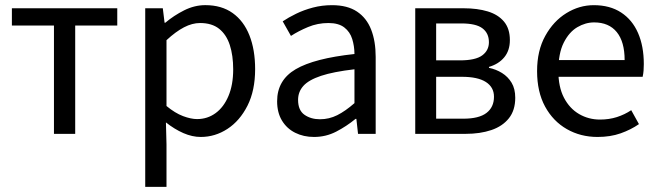

<svg xmlns="http://www.w3.org/2000/svg" viewBox="-20 -518 2549 743"><path d="M188.8 0V-419.1H26V-486.1H433.8V-419.1H271V0Z M542 205.1V-486.1H610L616.9 -430H619.6Q652.7 -457.9 692.6 -478Q732.6 -498.1 774.6 -498.1Q837.4 -498.1 880.3 -467.5Q923.1 -437 945.2 -381.3Q967.3 -325.5 967.3 -250.4Q967.3 -167.6 937.7 -109Q908 -50.4 860.2 -19.2Q812.3 12 756.8 12Q723.9 12 689.7 -2.9Q655.5 -17.8 622.1 -44.3L624.3 40.5V205.1ZM742.6 -57.2Q782.8 -57.2 814.4 -80.3Q845.9 -103.3 864.1 -146.5Q882.4 -189.7 882.4 -249.7Q882.4 -303.3 869.3 -343.7Q856.2 -384 828.1 -406.5Q800 -428.9 754.2 -428.9Q723.8 -428.9 692 -412.3Q660.2 -395.8 624.3 -362.5V-107.8Q657.6 -80.2 688.3 -68.7Q719 -57.2 742.6 -57.2Z M1195.3 12Q1154.6 12 1122.2 -4.3Q1089.8 -20.5 1071.1 -51.5Q1052.4 -82.4 1052.4 -126.2Q1052.4 -208 1124.4 -250.2Q1196.4 -292.3 1351.7 -309Q1351.5 -339.5 1343 -367Q1334.5 -394.6 1312.5 -411.7Q1290.4 -428.9 1250.9 -428.9Q1209.1 -428.9 1172.1 -413.4Q1135 -397.9 1105.9 -379L1074 -435.4Q1096.3 -450.4 1126 -464.9Q1155.7 -479.4 1190.9 -488.7Q1226.1 -498 1265.1 -498Q1324.2 -498 1361.4 -473.3Q1398.6 -448.6 1416.2 -403.6Q1433.8 -358.6 1433.8 -297.7V0H1365.5L1359.1 -57.9H1355.8Q1320.7 -29.1 1280.8 -8.5Q1240.9 12 1195.3 12ZM1218.2 -56.5Q1253.6 -56.5 1285.1 -72.3Q1316.6 -88.1 1351.7 -118.9V-249.9Q1270 -240.4 1222.3 -224.5Q1174.6 -208.6 1154 -185.6Q1133.5 -162.7 1133.5 -131.5Q1133.5 -91.2 1158.3 -73.8Q1183.1 -56.5 1218.2 -56.5Z M1586.9 0V-486H1773.9Q1827.4 -486 1867.5 -473.8Q1907.7 -461.6 1930.4 -434.4Q1953.1 -407.1 1953.1 -362.8Q1953.1 -322.6 1931.4 -296.3Q1909.8 -270.1 1872.2 -259.1V-255.5Q1899.7 -249.8 1922.7 -235.5Q1945.7 -221.2 1959.8 -197.8Q1973.9 -174.5 1973.9 -139.7Q1973.9 -91.2 1949.3 -60.3Q1924.7 -29.4 1881.5 -14.7Q1838.2 0 1781.6 0ZM1667.8 -284.4H1759.8Q1820 -284.4 1846 -303.6Q1872 -322.7 1872 -354.7Q1872 -389.5 1847 -408.4Q1822 -427.3 1765.5 -427.3H1667.8ZM1667.8 -58.7H1772.8Q1833.6 -58.7 1862.6 -81Q1891.6 -103.2 1891.6 -143.7Q1891.6 -180.5 1860.2 -200.7Q1828.9 -220.8 1767.3 -220.8H1667.8Z M2292.4 12Q2226.8 12 2173.7 -18.3Q2120.5 -48.6 2089.4 -105.5Q2058.4 -162.5 2058.4 -242.9Q2058.4 -322.1 2090.1 -379.2Q2121.7 -436.4 2171.8 -467.2Q2221.8 -498 2277.9 -498Q2340.3 -498 2383.5 -469.7Q2426.8 -441.5 2449.1 -390.3Q2471.4 -339.2 2471.4 -270Q2471.4 -257.5 2470.5 -245.2Q2469.6 -232.9 2466.9 -220.8H2117.3V-285.6H2397.2Q2397.2 -356.4 2366.7 -393.9Q2336.1 -431.3 2279.1 -431.3Q2245.7 -431.3 2214 -412.7Q2182.3 -394 2161.5 -352.8Q2140.7 -311.5 2140.7 -243.7Q2140.7 -181.8 2162.4 -139.9Q2184.2 -98 2221.1 -76.6Q2257.9 -55.3 2301.7 -55.3Q2337.2 -55.3 2367.4 -65Q2397.7 -74.8 2422.7 -91.6L2452.6 -37.7Q2421.3 -16 2381.7 -2Q2342.1 12 2292.4 12Z"/></svg>

Font: Source Sans 3 Variable
Style: Regular
Weight: 200
Designer: Paul D. Hunt
Foundry: Adobe Systems Incorporated
Version: Version 3.026